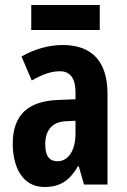

<svg xmlns="http://www.w3.org/2000/svg" viewBox="-20 -738 509 768"><path d="M379 -718H105V-618H379ZM230 -558C175 -558 116 -541 66 -512L107 -416C153 -442 185 -453 220 -453C263 -453 282 -421 282 -370V-341L210 -338C93 -333 31 -279 31 -163C31 -74 67 10 158 10C222 10 259 -17 292 -73H295L316 0H410V-363C410 -494 346 -558 230 -558ZM244 -253 282 -255V-204C282 -136 253 -93 210 -93C178 -93 161 -113 161 -161C161 -216 188 -251 244 -253Z"/></svg>

Font: Noto Sans Gurmukhi ExtraCondensed
Style: Bold
Weight: 700
Width: 2
Designer: Jelle Bosma - Monotype Design Team
Foundry: Monotype Imaging Inc.
Version: Version 2.004